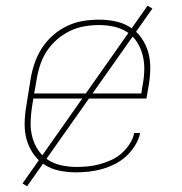

<svg xmlns="http://www.w3.org/2000/svg" viewBox="-20 -597 640 674"><path d="M246 8Q217 8 188 2Q159 -4 136 -19Q113 -34 97 -57Q81 -80 73.5 -107Q66 -134 66.5 -164Q67 -194 72 -223L88 -323Q93 -351 102.5 -378Q112 -405 128 -429.5Q144 -454 167 -474Q190 -494 217 -506.5Q244 -519 272 -523.5Q300 -528 327 -528Q357 -528 385.5 -522Q414 -516 437.5 -501Q461 -486 477 -463Q493 -440 500.5 -413Q508 -386 507.5 -356Q507 -326 502 -297L494 -251H97L92 -220Q88 -193 87.5 -166.5Q87 -140 93.5 -115.5Q100 -91 114 -70Q128 -49 149 -35.5Q170 -22 196 -16.5Q222 -11 249 -11Q269 -11 289 -13Q309 -15 329.5 -20.5Q350 -26 370 -35Q390 -44 406.5 -58.5Q423 -73 435 -91.5Q447 -110 451 -130H472Q467 -107 454 -86Q441 -65 423 -48.5Q405 -32 383 -21Q361 -10 338 -3.5Q315 3 292 5.5Q269 8 246 8ZM100 -269H476L481 -300Q486 -326 486.5 -353Q487 -380 480.5 -404.5Q474 -429 460.5 -450Q447 -471 426 -484.5Q405 -498 379.5 -503.5Q354 -509 327 -509Q302 -509 276 -504.5Q250 -500 226 -488.5Q202 -477 181 -459Q160 -441 145 -418.5Q130 -396 121.5 -370.5Q113 -345 109 -320ZM75 57 59 47 498 -577 515 -567Z"/></svg>

Font: Iosevka Thin Extended Oblique
Style: Regular
Weight: 100
Width: 7
Italic angle: -9°
Monospace: yes
Designer: Belleve Invis
Foundry: Belleve Invis
Version: Version 32.5.0; ttfautohint (v1.8.4)